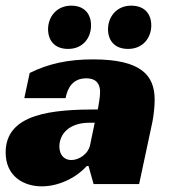

<svg xmlns="http://www.w3.org/2000/svg" viewBox="-33 -651 605 679"><path d="M53 -304H199C206 -342 226 -374 272 -374C312 -374 321 -349 321 -325C321 -307 315 -277 313 -264C155 -264 -13 -251 -13 -112C-13 -27 51 8 115 8C170 8 232 -18 274 -64H280L298 0H459L506 -220C510 -240 514 -273 514 -298C514 -385 466 -441 296 -441C208 -441 139 -426 72 -393ZM286 -140C280 -107 247 -85 219 -85C196 -85 177 -101 177 -133C177 -173 207 -217 284 -217H302ZM219 -631C166 -631 137 -590 137 -548C137 -509 159 -478 208 -478C261 -478 289 -518 289 -561C289 -600 267 -631 219 -631ZM431 -631C378 -631 349 -590 349 -548C349 -509 371 -478 420 -478C473 -478 502 -518 502 -561C502 -600 480 -631 431 -631Z"/></svg>

Font: Racing Sans One
Style: Regular
Weight: 400
Designer: Pablo Impallari, Rodrigo Fuenzalida
Foundry: Pablo Impallari, Rodrigo Fuenzalida
Version: Version 1.001